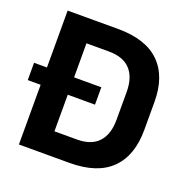

<svg xmlns="http://www.w3.org/2000/svg" viewBox="-116 -750 844 861"><g transform="rotate(20 305.5 -319.5)"><path d="M323 -284.5 2 -285V-367.5H323ZM304.5 0H155V-110H300Q368.5 -110 402.8 -147.2Q437 -184.5 437 -254V-386.5Q437 -456 402.8 -493Q368.5 -530 300 -530H154.5V-639H304.5Q436.5 -639 503 -574Q569.5 -509 569.5 -387V-253.5Q569.5 -131 503.2 -65.5Q437 0 304.5 0ZM193 0H63.5V-639H193Z"/></g></svg>

Font: Anek Malayalam Medium SemiBold
Style: Regular
Weight: 600
Version: Version 1.003